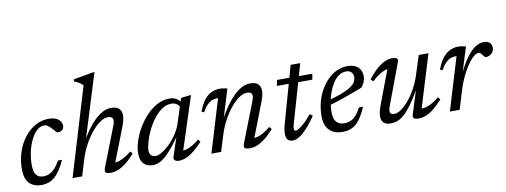

<svg xmlns="http://www.w3.org/2000/svg" viewBox="-60 -1030 3581 1359"><g transform="rotate(-10 1731.0 -351.0)"><path d="M238 -402.5Q209 -402.5 184.5 -379.2Q160 -356 141.8 -318Q123.5 -280 113.5 -234.5Q103.5 -189 103.5 -144.5Q103.5 -91.5 120.5 -69.8Q137.5 -48 171.5 -48Q193 -48 213.2 -56.5Q233.5 -65 253.2 -85.5Q273 -106 292 -140.5H321Q295 -83.5 268.8 -50.8Q242.5 -18 213.5 -4Q184.5 10 149 10Q91.5 10 60.5 -23Q29.5 -56 29.5 -123.5Q29.5 -190 49 -247.8Q68.5 -305.5 102.8 -349.5Q137 -393.5 181.8 -418.2Q226.5 -443 277 -443Q323.5 -443 347 -423.5Q370.5 -404 370.5 -378Q370.5 -358 358.2 -347.8Q346 -337.5 328 -337Q320.5 -336.5 311 -346.8Q301.5 -357 290 -370Q278.5 -383 265.8 -392.8Q253 -402.5 238 -402.5Z M476.5 -117 441 0H372L563 -634Q554 -642 544.8 -648.8Q535.5 -655.5 524.5 -661.5Q513.5 -667.5 499 -672.5L503.5 -687L643 -712H655L509 -242.5L504.5 -243.5Q527.5 -283.5 553 -319.2Q578.5 -355 606.5 -382.5Q634.5 -410 664.5 -426Q694.5 -442 725.5 -442Q768 -442 784.5 -423.5Q801 -405 801 -375.5Q801 -359.5 796 -339.2Q791 -319 781.5 -294.5L681 -36V-55.5Q698 -55.5 718.8 -62.2Q739.5 -69 762 -82.5Q784.5 -96 806 -114.5L821.5 -97.5Q785 -56.5 754 -33Q723 -9.5 697 0.2Q671 10 648.5 10Q616 10 608.5 0.2Q601 -9.5 612.5 -38L719 -311Q723.5 -323 726.5 -333.5Q729.5 -344 729.5 -352.5Q729.5 -365.5 721 -373.2Q712.5 -381 691 -381Q666 -381 635.5 -360Q605 -339 574.8 -302.5Q544.5 -266 518.8 -218.2Q493 -170.5 476.5 -117Z M1102 -24.5 1156 -189H1167Q1128 -131 1097 -92.8Q1066 -54.5 1040.5 -32.2Q1015 -10 993.5 -0.8Q972 8.5 952 8.5Q924 8.5 903.2 -1.8Q882.5 -12 871 -34.2Q859.5 -56.5 859.5 -92Q859.5 -130.5 874 -176.5Q888.5 -222.5 914.8 -268Q941 -313.5 976.5 -351.5Q1012 -389.5 1054.2 -412.5Q1096.5 -435.5 1142.5 -435.5Q1173 -435.5 1193 -424Q1213 -412.5 1228 -389.5L1209.5 -362Q1204 -376.5 1189.2 -387Q1174.5 -397.5 1152 -397.5Q1115 -397.5 1082.5 -375Q1050 -352.5 1023 -316.5Q996 -280.5 976.2 -239.5Q956.5 -198.5 945.8 -160.5Q935 -122.5 935 -97Q935 -74.5 947.8 -63.2Q960.5 -52 980 -52Q998 -52 1024.5 -67.8Q1051 -83.5 1079.8 -111Q1108.5 -138.5 1133.2 -175.5Q1158 -212.5 1172 -255L1227 -425.5L1287.5 -433H1299.5L1170.5 -35.5L1161 -56Q1178 -53.5 1200 -59.8Q1222 -66 1246.2 -80.2Q1270.5 -94.5 1293.5 -114.5L1308.5 -97Q1252.5 -37 1212 -13.5Q1171.5 10 1138.5 10Q1116 10 1106.2 0.8Q1096.5 -8.5 1102 -24.5Z M1369.5 -297 1352.5 -304.5Q1372.5 -358 1397 -388Q1421.5 -418 1449.8 -430.2Q1478 -442.5 1506.5 -442.5Q1516 -442.5 1525.2 -441.5Q1534.5 -440.5 1543.5 -438.5Q1552.5 -436.5 1561.5 -434L1499 -231H1497.5Q1521 -273.5 1547.5 -311.8Q1574 -350 1602.8 -379Q1631.5 -408 1662.2 -425Q1693 -442 1725 -442Q1767.5 -442 1784 -423.5Q1800.5 -405 1800.5 -375.5Q1800.5 -359.5 1795.2 -339.2Q1790 -319 1780.5 -294.5L1680.5 -36V-55.5Q1697.5 -55.5 1718.2 -62.2Q1739 -69 1761.2 -82.5Q1783.5 -96 1805 -114.5L1821 -97.5Q1784.5 -56.5 1753.5 -33Q1722.5 -9.5 1696.5 0.2Q1670.5 10 1647.5 10Q1615 10 1607.8 0.2Q1600.5 -9.5 1612 -38L1718.5 -311Q1723 -323 1726 -333.5Q1729 -344 1729 -352.5Q1729 -365.5 1720.5 -373.2Q1712 -381 1690.5 -381Q1665.5 -381 1635 -360Q1604.5 -339 1574.2 -302.5Q1544 -266 1518.2 -218.2Q1492.5 -170.5 1476 -117L1440 0H1370L1484.5 -378.5Q1483 -378.5 1481.2 -378.5Q1479.5 -378.5 1477.5 -378.5Q1458 -378.5 1440.2 -371.5Q1422.5 -364.5 1405 -346.8Q1387.5 -329 1369.5 -297Z M1909.5 -391.5 1917.5 -433H2171.5L2164.5 -391.5ZM1981.5 -109.5Q1979.5 -101.5 1977.8 -94.5Q1976 -87.5 1975.2 -82.2Q1974.5 -77 1974.5 -73Q1974.5 -64.5 1977.8 -60.5Q1981 -56.5 1986 -56.5Q1996.5 -56.5 2015 -68.5Q2033.5 -80.5 2056.2 -102.2Q2079 -124 2103 -154L2123.5 -139.5Q2101 -106 2078.2 -78.8Q2055.5 -51.5 2034 -31.8Q2012.5 -12 1992.5 -1.5Q1972.5 9 1954 9Q1932.5 9 1919.2 -3.8Q1906 -16.5 1906 -47Q1906 -60.5 1908.8 -78.8Q1911.5 -97 1918.5 -120.5L2031.5 -521.5H2100.5Z M2410 -407.5Q2380.5 -407.5 2356.2 -390.5Q2332 -373.5 2313.8 -344.8Q2295.5 -316 2283 -281.5Q2270.5 -247 2264.2 -211.2Q2258 -175.5 2258 -144.5Q2258 -91.5 2278.8 -69.8Q2299.5 -48 2334 -48Q2357.5 -48 2378 -56.2Q2398.5 -64.5 2417.5 -84.5Q2436.5 -104.5 2454.5 -140.5H2484.5Q2459.5 -82.5 2434 -49.8Q2408.5 -17 2379 -3.5Q2349.5 10 2311 10Q2272 10 2243.2 -5Q2214.5 -20 2199 -50Q2183.5 -80 2183.5 -123.5Q2183.5 -177 2196 -225Q2208.5 -273 2231.5 -312.8Q2254.5 -352.5 2284.5 -381.8Q2314.5 -411 2350.2 -427Q2386 -443 2424 -443Q2460 -443 2483 -430.5Q2506 -418 2516.5 -397.5Q2527 -377 2527 -353.5Q2527 -331.5 2517.8 -309.8Q2508.5 -288 2494.5 -275Q2464 -263 2433.8 -251.8Q2403.5 -240.5 2372.8 -229.8Q2342 -219 2311.8 -209.2Q2281.5 -199.5 2251 -190.5L2252.5 -227.5Q2303.5 -241 2339.8 -254.2Q2376 -267.5 2399.2 -280.2Q2422.5 -293 2435.8 -306Q2449 -319 2454.2 -332Q2459.5 -345 2459.5 -359Q2459.5 -373.5 2453.8 -384.2Q2448 -395 2437.2 -401.2Q2426.5 -407.5 2410 -407.5Z M2820 -20 2875.5 -198H2877.5Q2840 -132 2809.5 -90.8Q2779 -49.5 2753.5 -27.8Q2728 -6 2705.5 2Q2683 10 2660 10Q2623.5 10 2607.2 -6.2Q2591 -22.5 2591 -50Q2591 -66.5 2596.2 -88.5Q2601.5 -110.5 2613 -140.5L2709.5 -397L2723 -375.5Q2705.5 -376.5 2682.8 -368.5Q2660 -360.5 2635.5 -344.2Q2611 -328 2588 -305L2570.5 -321.5Q2607.5 -369 2638.5 -395.2Q2669.5 -421.5 2696.5 -432.2Q2723.5 -443 2747.5 -443Q2769.5 -443 2779.5 -435Q2789.5 -427 2783 -411L2672 -114Q2668.5 -103 2666 -93.8Q2663.5 -84.5 2663.5 -77Q2663.5 -65 2671 -58.5Q2678.5 -52 2695 -52Q2716 -52 2743.2 -70.5Q2770.5 -89 2799 -122.8Q2827.5 -156.5 2853.2 -203.5Q2879 -250.5 2896.5 -308L2936.5 -433H3006.5L2886 -40L2885 -56Q2902 -54 2924 -60.2Q2946 -66.5 2970.2 -80.5Q2994.5 -94.5 3017.5 -114.5L3032.5 -97Q2977 -35 2936.2 -12.5Q2895.5 10 2862.5 10Q2835 10 2825.5 2.8Q2816 -4.5 2820 -20Z M3198.5 -378.5Q3197 -378.5 3195.2 -378.5Q3193.5 -378.5 3191.5 -378.5Q3172 -378.5 3154.2 -371.5Q3136.5 -364.5 3119 -346.8Q3101.5 -329 3083.5 -297L3066.5 -304.5Q3086.5 -358 3111 -388Q3135.5 -418 3163.8 -430.2Q3192 -442.5 3220.5 -442.5Q3230 -442.5 3239.2 -441.5Q3248.5 -440.5 3257.8 -438.5Q3267 -436.5 3276 -434L3221.5 -259H3221Q3253.5 -323 3283.8 -363.8Q3314 -404.5 3344 -423.8Q3374 -443 3404.5 -443Q3434.5 -443 3448 -429Q3461.5 -415 3461.5 -393.5Q3461.5 -376 3453 -363Q3444.5 -350 3431 -342.8Q3417.5 -335.5 3403 -335.5Q3399 -335.5 3394 -339.5Q3389 -343.5 3382 -353.5Q3375.5 -363.5 3369 -368.8Q3362.5 -374 3355 -374Q3342 -374 3325.5 -361.8Q3309 -349.5 3291.5 -327.8Q3274 -306 3256.5 -276Q3239 -246 3223 -210Q3207 -174 3195 -134L3154 0H3084Z"/></g></svg>

Font: Newsreader 17pt
Style: Italic
Weight: 400
Italic angle: -17°
Version: Version 1.003